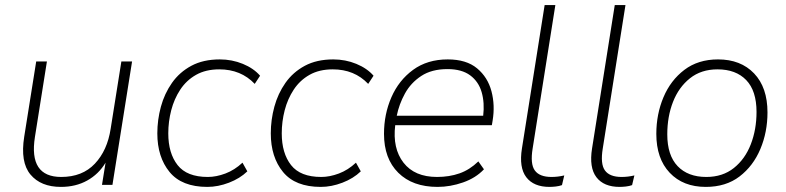

<svg xmlns="http://www.w3.org/2000/svg" viewBox="-20 -725 3081 753"><path d="M219 8Q140 8 99.5 -40.5Q59 -89 75 -189L122 -484H164L117 -188Q92 -31 220 -31Q303 -31 352 -83Q401 -135 414 -220L456 -484H498L421 0H380L394 -87Q367 -42 322 -17Q277 8 219 8Z M793 8Q693 8 645 -50.5Q597 -109 597 -202Q597 -255 611 -306.5Q625 -358 654.5 -400Q684 -442 730.5 -467Q777 -492 842 -492Q890 -492 932.5 -474.5Q975 -457 1000 -428L979 -396Q925 -453 840 -453Q787 -453 749 -431.5Q711 -410 687 -373.5Q663 -337 651.5 -292.5Q640 -248 640 -202Q640 -124 676.5 -77.5Q713 -31 795 -31Q828 -31 864 -44.5Q900 -58 931 -87L950 -53Q921 -25 878 -8.5Q835 8 793 8Z M1238 8Q1138 8 1090 -50.5Q1042 -109 1042 -202Q1042 -255 1056 -306.5Q1070 -358 1099.5 -400Q1129 -442 1175.5 -467Q1222 -492 1287 -492Q1335 -492 1377.5 -474.5Q1420 -457 1445 -428L1424 -396Q1370 -453 1285 -453Q1232 -453 1194 -431.5Q1156 -410 1132 -373.5Q1108 -337 1096.5 -292.5Q1085 -248 1085 -202Q1085 -124 1121.5 -77.5Q1158 -31 1240 -31Q1273 -31 1309 -44.5Q1345 -58 1376 -87L1395 -53Q1366 -25 1323 -8.5Q1280 8 1238 8Z M1696 8Q1598 8 1542 -47.5Q1486 -103 1486 -200Q1486 -277 1515 -343.5Q1544 -410 1600 -451Q1656 -492 1736 -492Q1809 -492 1851 -457Q1893 -422 1907.5 -367Q1922 -312 1912 -252L1909 -234H1530Q1519 -143 1562.5 -87Q1606 -31 1694 -31Q1742 -31 1782 -45Q1822 -59 1856 -92L1878 -61Q1846 -27 1796 -9.5Q1746 8 1696 8ZM1735 -454Q1673 -454 1632 -427Q1591 -400 1568 -358Q1545 -316 1536 -271H1875Q1881 -322 1869 -363.5Q1857 -405 1824 -429.5Q1791 -454 1735 -454Z M2135 8Q2073 8 2044 -30Q2015 -68 2027 -143L2116 -705H2158L2069 -143Q2059 -82 2077.5 -56.5Q2096 -31 2143 -31Q2168 -31 2193 -37L2184 1Q2173 5 2159.5 6.5Q2146 8 2135 8Z M2410 8Q2348 8 2319 -30Q2290 -68 2302 -143L2391 -705H2433L2344 -143Q2334 -82 2352.5 -56.5Q2371 -31 2418 -31Q2443 -31 2468 -37L2459 1Q2448 5 2434.5 6.5Q2421 8 2410 8Z M2748 8Q2659 8 2606.5 -47.5Q2554 -103 2554 -200Q2554 -277 2582 -343.5Q2610 -410 2664 -451Q2718 -492 2796 -492Q2885 -492 2937.5 -437Q2990 -382 2990 -284Q2990 -207 2962 -140.5Q2934 -74 2880.5 -33Q2827 8 2748 8ZM2750 -31Q2814 -31 2858 -66Q2902 -101 2924.5 -159Q2947 -217 2947 -286Q2947 -369 2906.5 -411Q2866 -453 2794 -453Q2730 -453 2686 -418Q2642 -383 2619.5 -325.5Q2597 -268 2597 -198Q2597 -116 2637.5 -73.5Q2678 -31 2750 -31Z"/></svg>

Font: Nunito Sans ExtraLight
Style: Italic
Weight: 200
Italic angle: -9°
Designer: Vernon Adams
Foundry: Vernon Adams
Version: Version 3.006; ttfautohint (v1.8.3)